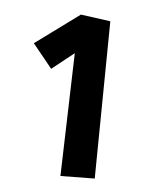

<svg xmlns="http://www.w3.org/2000/svg" viewBox="-37 -712 336 424"><g transform="rotate(5 131.0 -500.5)"><path d="M126 -680 28 -608 71 -555 120 -594 112 -321 188 -322 192 -671Z"/></g></svg>

Font: McLaren
Style: Regular
Weight: 400
Designer: Astigmatic (AOETI)
Foundry: Astigmatic (AOETI)
Version: Version 1.000